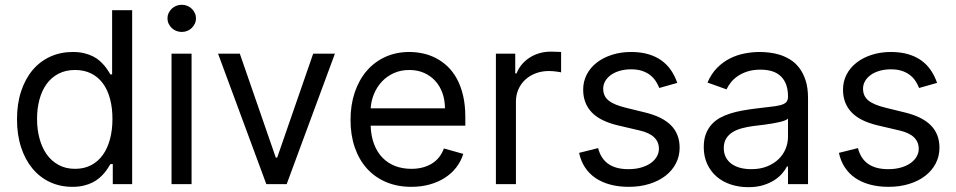

<svg xmlns="http://www.w3.org/2000/svg" viewBox="-20 -770 3999 803"><path d="M282.7 11.4Q231.5 11.4 188.9 -8.5Q146.3 -28.4 115.8 -65.2Q85.2 -101.9 68.2 -154.1Q51.1 -206.3 51.1 -271.3Q51.1 -335.9 68.2 -387.8Q85.2 -439.6 115.9 -476.4Q146.7 -513.1 189.6 -532.8Q232.6 -552.6 284.1 -552.6Q310.7 -552.6 331.5 -547.6Q352.3 -542.6 368.3 -534.6Q384.2 -526.6 396 -516.3Q407.7 -506 416.4 -495.7Q425.1 -485.4 431.1 -475.7Q437.1 -465.9 441.8 -458.8H448.9V-727.3H532.7V0H451.7V-83.8H441.8Q437.1 -76.3 430.9 -66.4Q424.7 -56.5 415.7 -45.8Q406.6 -35.2 394.7 -25Q382.8 -14.9 366.7 -6.7Q350.5 1.4 329.7 6.4Q308.9 11.4 282.7 11.4ZM294 -63.9Q332 -63.9 361.2 -79.2Q390.3 -94.5 410 -122Q429.7 -149.5 440 -188Q450.3 -226.6 450.3 -272.7Q450.3 -318.5 440.3 -356.2Q430.4 -393.8 410.7 -420.8Q391 -447.8 361.7 -462.5Q332.4 -477.3 294 -477.3Q254.3 -477.3 224.3 -461.5Q194.2 -445.7 174.5 -418.1Q154.8 -390.6 144.9 -353.3Q134.9 -316.1 134.9 -272.7Q134.9 -229 145.1 -191.1Q155.2 -153.1 175.1 -124.8Q195 -96.6 224.8 -80.3Q254.6 -63.9 294 -63.9Z M697.4 -545.5H781.2V0H697.4ZM740.1 -636.4Q728 -636.4 717 -640.8Q706 -645.2 698 -653.1Q690 -660.9 685.2 -671.2Q680.4 -681.5 680.4 -693.2Q680.4 -704.9 685.2 -715.2Q690 -725.5 698 -733.3Q706 -741.1 717 -745.6Q728 -750 740.1 -750Q752.5 -750 763.3 -745.6Q774.1 -741.1 782.1 -733.3Q790.1 -725.5 794.9 -715.2Q799.7 -704.9 799.7 -693.2Q799.7 -681.5 794.9 -671.2Q790.1 -660.9 782.1 -653.1Q774.1 -645.2 763.3 -640.8Q752.5 -636.4 740.1 -636.4Z M1179 0H1093.8L892 -545.5H983L1133.5 -110.8H1139.2L1289.8 -545.5H1380.7Z M1700.3 11.4Q1641.3 11.4 1594.1 -8.9Q1546.9 -29.1 1514 -65.9Q1481.2 -102.6 1463.6 -154.1Q1446 -205.6 1446 -268.5Q1446 -331.3 1463.6 -383.5Q1481.2 -435.7 1513.5 -473.4Q1545.8 -511 1591.1 -531.8Q1636.4 -552.6 1691.8 -552.6Q1720.2 -552.6 1748.6 -546.5Q1777 -540.5 1803.1 -527Q1829.2 -513.5 1851.6 -492.4Q1873.9 -471.2 1890.6 -440.9Q1907.3 -410.5 1916.7 -370.6Q1926.1 -330.6 1926.1 -279.8V-244.3H1530.2Q1531.6 -200.6 1544.6 -166.9Q1557.5 -133.2 1579.9 -110.3Q1602.3 -87.4 1632.8 -75.6Q1663.4 -63.9 1700.3 -63.9Q1749.6 -63.9 1785.2 -85.2Q1820.7 -106.5 1836.6 -149.1L1917.6 -126.4Q1908 -95.5 1888.5 -70.1Q1869 -44.7 1840.9 -26.6Q1812.9 -8.5 1777.3 1.4Q1741.8 11.4 1700.3 11.4ZM1840.9 -316.8Q1840.9 -351.6 1830.4 -380.9Q1820 -410.2 1800.4 -431.6Q1780.9 -453.1 1753.4 -465.2Q1725.9 -477.3 1691.8 -477.3Q1655.9 -477.3 1627 -464.1Q1598 -451 1577.2 -428.8Q1556.5 -406.6 1544.4 -377.7Q1532.3 -348.7 1530.2 -316.8Z M2054 -545.5H2134.9V-463.1H2140.6Q2148.1 -483.3 2162.1 -500Q2176.1 -516.7 2194.8 -528.8Q2213.4 -540.8 2235.8 -547.4Q2258.2 -554 2282.7 -554Q2287.3 -554 2293.5 -553.8Q2299.7 -553.6 2305.8 -553.4Q2311.8 -553.3 2317.5 -553.1Q2323.2 -552.9 2326.7 -552.6V-467.3Q2324.6 -468 2319.4 -468.9Q2314.3 -469.8 2307.4 -470.7Q2300.4 -471.6 2292.3 -472.3Q2284.1 -473 2275.6 -473Q2245.7 -473 2220.5 -463.4Q2195.3 -453.8 2176.8 -436.8Q2158.4 -419.7 2148.1 -396.3Q2137.8 -372.9 2137.8 -345.2V0H2054Z M2737.2 -402Q2731.9 -416.2 2723 -430Q2714.1 -443.9 2700.3 -455.1Q2686.4 -466.3 2666.5 -473.2Q2646.7 -480.1 2619.3 -480.1Q2594.5 -480.1 2573 -474.1Q2551.5 -468 2536 -457.2Q2520.6 -446.4 2511.7 -431.6Q2502.8 -416.9 2502.8 -399.1Q2502.8 -383.5 2508.3 -371.3Q2513.8 -359 2525.4 -349.6Q2536.9 -340.2 2554.7 -332.9Q2572.4 -325.6 2596.6 -319.6L2677.6 -299.7Q2750.7 -282 2786.6 -245.6Q2822.4 -209.2 2822.4 -152Q2822.4 -116.8 2807 -86.8Q2791.5 -56.8 2763.5 -35Q2735.4 -13.1 2696.2 -0.9Q2657 11.4 2609.4 11.4Q2567.5 11.4 2532.7 2.1Q2497.9 -7.1 2471.2 -25Q2444.6 -43 2427 -69.4Q2409.4 -95.9 2402 -130.7L2481.5 -150.6Q2492.9 -106.2 2524.5 -84.3Q2556.1 -62.5 2608 -62.5Q2637.4 -62.5 2661 -69.2Q2684.7 -76 2701.2 -87.5Q2717.7 -99.1 2726.7 -114.7Q2735.8 -130.3 2735.8 -147.7Q2735.8 -176.1 2716.1 -195.5Q2696.4 -214.8 2654.8 -224.4L2563.9 -245.7Q2489 -263.5 2454 -301Q2419 -338.4 2419 -394.9Q2419 -429.7 2434.1 -458.6Q2449.2 -487.6 2476 -508.3Q2502.8 -529.1 2539.6 -540.8Q2576.3 -552.6 2619.3 -552.6Q2659.8 -552.6 2691.4 -543.3Q2723 -534.1 2746.6 -517Q2770.2 -500 2786.4 -476.2Q2802.6 -452.4 2812.5 -423.3Z M3109.4 12.8Q3070.7 12.8 3036.6 1.6Q3002.5 -9.6 2977.5 -31.1Q2952.4 -52.6 2937.9 -83.8Q2923.3 -115.1 2923.3 -154.8Q2923.3 -186.1 2932 -209.2Q2940.7 -232.2 2955.8 -249.1Q2970.9 -266 2991.3 -277.2Q3011.7 -288.4 3035.2 -295.6Q3058.6 -302.9 3084.2 -307.5Q3109.7 -312.1 3134.9 -315.3Q3172.2 -320.3 3198.9 -323Q3225.5 -325.6 3242.5 -329.9Q3259.6 -334.2 3267.6 -342Q3275.6 -349.8 3275.6 -365.1V-367.9Q3275.6 -420.5 3247 -449.6Q3218.4 -478.7 3160.5 -478.7Q3130.7 -478.7 3107.2 -471.4Q3083.8 -464.1 3066.4 -452.4Q3049 -440.7 3037.3 -426Q3025.6 -411.2 3018.5 -396.3L2938.9 -424.7Q2954.9 -462 2979.6 -486.7Q3004.3 -511.4 3033.6 -525.9Q3062.9 -540.5 3094.8 -546.5Q3126.8 -552.6 3157.7 -552.6Q3175.1 -552.6 3196.7 -550.2Q3218.4 -547.9 3240.8 -541Q3263.1 -534.1 3284.6 -521Q3306.1 -507.8 3322.6 -486.3Q3339.1 -464.8 3349.3 -433.8Q3359.4 -402.7 3359.4 -359.4V0H3275.6V-73.9H3271.3Q3264.9 -60.7 3252.1 -45.5Q3239.3 -30.2 3219.6 -17.2Q3199.9 -4.3 3172.6 4.3Q3145.2 12.8 3109.4 12.8ZM3122.2 -62.5Q3159.4 -62.5 3188 -74Q3216.6 -85.6 3236.2 -104.4Q3255.7 -123.2 3265.6 -147.5Q3275.6 -171.9 3275.6 -197.4V-274.1Q3272 -269.9 3262.4 -266.2Q3252.8 -262.4 3239.7 -259.4Q3226.6 -256.4 3211.1 -253.7Q3195.7 -251.1 3180.8 -249.1Q3165.8 -247.2 3152.7 -245.6Q3139.6 -244 3130.7 -242.9Q3106.2 -239.7 3083.8 -233.8Q3061.4 -228 3044.4 -217.5Q3027.3 -207 3017.2 -190.9Q3007.1 -174.7 3007.1 -150.6Q3007.1 -128.9 3015.6 -112.4Q3024.1 -95.9 3039.6 -84.7Q3055 -73.5 3076.2 -68Q3097.3 -62.5 3122.2 -62.5Z M3823.9 -402Q3818.5 -416.2 3809.7 -430Q3800.8 -443.9 3786.9 -455.1Q3773.1 -466.3 3753.2 -473.2Q3733.3 -480.1 3706 -480.1Q3681.1 -480.1 3659.6 -474.1Q3638.1 -468 3622.7 -457.2Q3607.2 -446.4 3598.4 -431.6Q3589.5 -416.9 3589.5 -399.1Q3589.5 -383.5 3595 -371.3Q3600.5 -359 3612 -349.6Q3623.6 -340.2 3641.3 -332.9Q3659.1 -325.6 3683.2 -319.6L3764.2 -299.7Q3837.4 -282 3873.2 -245.6Q3909.1 -209.2 3909.1 -152Q3909.1 -116.8 3893.6 -86.8Q3878.2 -56.8 3850.1 -35Q3822.1 -13.1 3782.8 -0.9Q3743.6 11.4 3696 11.4Q3654.1 11.4 3619.3 2.1Q3584.5 -7.1 3557.9 -25Q3531.2 -43 3513.7 -69.4Q3496.1 -95.9 3488.6 -130.7L3568.2 -150.6Q3579.5 -106.2 3611.2 -84.3Q3642.8 -62.5 3694.6 -62.5Q3724.1 -62.5 3747.7 -69.2Q3771.3 -76 3787.8 -87.5Q3804.3 -99.1 3813.4 -114.7Q3822.4 -130.3 3822.4 -147.7Q3822.4 -176.1 3802.7 -195.5Q3783 -214.8 3741.5 -224.4L3650.6 -245.7Q3575.6 -263.5 3540.7 -301Q3505.7 -338.4 3505.7 -394.9Q3505.7 -429.7 3520.8 -458.6Q3535.9 -487.6 3562.7 -508.3Q3589.5 -529.1 3626.2 -540.8Q3663 -552.6 3706 -552.6Q3746.4 -552.6 3778.1 -543.3Q3809.7 -534.1 3833.3 -517Q3856.9 -500 3873 -476.2Q3889.2 -452.4 3899.1 -423.3Z"/></svg>

Font: Fast_Sans-Dotted
Style: Regular
Weight: 400
Version: Version 3.018